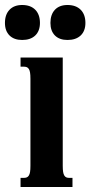

<svg xmlns="http://www.w3.org/2000/svg" viewBox="-34 -749 362 769"><path d="M48.3 -518.6H217.3V-85Q217.3 -69.8 218.8 -60.5Q220.2 -51.3 223.6 -45.9Q227.1 -40.5 231.7 -38.6Q236.3 -36.6 243.2 -36.6H256.3V0H48.3V-36.6H62Q68.4 -36.6 73.2 -38.6Q78.1 -40.5 81.5 -45.9Q85 -51.3 86.4 -60.5Q87.9 -69.8 87.9 -85V-433.6Q87.9 -448.7 86.4 -458Q85 -467.3 81.5 -472.7Q78.1 -478 73.2 -480Q68.4 -481.9 62 -481.9H48.3ZM-14.2 -657.2Q-14.2 -690.9 4.2 -710Q22.5 -729 54.7 -729Q88.4 -729 107.2 -710Q126 -690.9 126 -657.2Q126 -625 107.2 -606.9Q88.4 -588.9 54.7 -588.9Q22.5 -588.9 4.2 -606.9Q-14.2 -625 -14.2 -657.2ZM168 -657.2Q168 -690.9 186 -710Q204.1 -729 236.3 -729Q270 -729 289.1 -710Q308.1 -690.9 308.1 -657.2Q308.1 -625 289.1 -606.9Q270 -588.9 236.3 -588.9Q204.1 -588.9 186 -606.9Q168 -625 168 -657.2Z"/></svg>

Font: Arian AMU Serif
Style: Bold
Weight: 700
Designer: Ruben Hakobyan (Tarumian)
Foundry: Ruben Hakobyan (Tarumian)
Version: Version 1.002